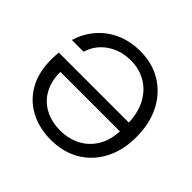

<svg xmlns="http://www.w3.org/2000/svg" viewBox="-174 -901 1102 1102"><g transform="rotate(45 377.5 -350.0)"><path d="M372 12Q277 12 203.5 -27Q130 -66 88.5 -139Q47 -212 47 -316Q47 -343 50 -375H618Q615 -457 583 -515Q551 -573 497 -604.5Q443 -636 375 -636Q294 -636 232 -594.5Q170 -553 147 -479H52Q73 -549 118.5 -601.5Q164 -654 229.5 -683Q295 -712 375 -712Q474 -712 549 -666Q624 -620 666 -538Q708 -456 708 -346Q708 -239 666 -158.5Q624 -78 548.5 -33Q473 12 372 12ZM372 -64Q439 -64 493.5 -92Q548 -120 581 -173.5Q614 -227 618 -303H135Q135 -301 135 -298Q135 -229 163.5 -176Q192 -123 246 -93.5Q300 -64 372 -64Z"/></g></svg>

Font: Firefly Display
Style: Regular
Weight: 400
Designer: Colophon Foundry, Jonny Pinhorn
Foundry: Colophon Foundry
Version: Version 1.200; ttfautohint (v1.8.3)